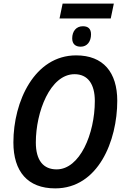

<svg xmlns="http://www.w3.org/2000/svg" viewBox="-20 -1031 691 1061"><path d="M309 -929H592L609 -1011H326ZM426 -773C462 -773 483 -802 483 -841C483 -873 466 -886 438 -886C401 -886 379 -858 379 -819C379 -787 398 -773 426 -773ZM285 10C523 10 628 -253 628 -474C628 -631 551 -725 401 -725C171 -725 54 -471 54 -244C54 -83 133 10 285 10ZM293 -95C220 -95 178 -144 178 -244C178 -412 257 -621 392 -621C465 -621 504 -567 504 -473C504 -291 421 -95 293 -95Z"/></svg>

Font: Noto Sans SemiCondensed SemiBold
Style: Italic
Weight: 600
Width: 4
Italic angle: -12°
Designer: Monotype Design Team
Foundry: Monotype Imaging Inc.
Version: Version 2.013